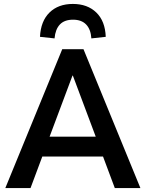

<svg xmlns="http://www.w3.org/2000/svg" viewBox="-20 -955 740 975"><path d="M7 0 296 -705H404L693 0H563L489 -198L540 -160H159L209 -198L135 0ZM348 -571 221 -232 200 -261H498L477 -232L350 -571ZM257 -760 183 -768Q187 -848 231.5 -891.5Q276 -935 350 -935Q424 -935 469 -891.5Q514 -848 517 -768L444 -760Q441 -806 417.5 -830.5Q394 -855 351 -855Q307 -855 284 -830.5Q261 -806 257 -760Z"/></svg>

Font: Nunito Sans 10pt SemiCondensed
Style: Bold
Weight: 700
Width: 4
Designer: Vernon Adams
Foundry: Vernon Adams
Version: Version 3.101;gftools[0.9.27]